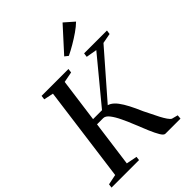

<svg xmlns="http://www.w3.org/2000/svg" viewBox="-278 -1116 1248 1248"><g transform="rotate(-45 346.5 -492.0)"><path d="M491.5 0Q478 0 462.8 -25.8Q447.5 -51.5 430.2 -92.2Q413 -133 394.8 -178.8Q376.5 -224.5 357.2 -265.2Q338 -306 318 -331.8Q298 -357.5 277.5 -357.5H185L190 -399.5H308.5L558.5 -702L483.5 -715L487.5 -743H697.5L693.5 -715L624.5 -702L329.5 -363.5L332 -398.5Q356.5 -400 376.8 -388Q397 -376 415.8 -351.2Q434.5 -326.5 453.5 -290Q472.5 -253.5 493 -205.5Q505 -182.5 517.8 -155.8Q530.5 -129 543.5 -104.2Q556.5 -79.5 568.8 -61.8Q581 -44 591 -39L633 -28L630.5 0ZM-3.5 0 0 -26.5 71 -41 159 -701 93 -715 96.5 -743H343.5L340 -715L267 -701L178 -41L252.5 -26.5L249.5 0ZM406 -801.5 382 -820.5 530.5 -984 596.5 -926Q573 -903 540.5 -880.5Q508 -858 473 -837.5Q438 -817 406 -801.5Z"/></g></svg>

Font: Merriweather 96pt
Style: Italic
Weight: 400
Italic angle: -7.8°
Version: Version 2.101